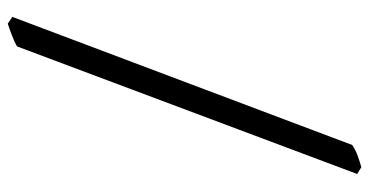

<svg xmlns="http://www.w3.org/2000/svg" viewBox="-238 -520 909 472"><g transform="rotate(90 216.0 -284.5)"><path d="M94.7 127.4Q85.4 133.3 67.6 140.1Q49.8 147 38.6 150.4L22 139.2L336.9 -696.3Q349.1 -704.6 364 -710Q378.9 -715.3 391.6 -718.8L408.2 -708.5Z"/></g></svg>

Font: Dai Banna SIL Light
Style: Regular
Weight: 300
Designer: Victor Gaultney
Foundry: SIL International
Version: Version 4.000